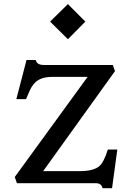

<svg xmlns="http://www.w3.org/2000/svg" viewBox="-20 -914 623 958"><path d="M491.2 24.9Q487.3 0 456.1 0H64.5L53.7 -30.8L417 -530.3H239.7Q181.6 -530.3 153.3 -500Q139.6 -485.8 129.9 -465.3L109.9 -419.4H61.5L112.3 -614.7H158.7Q163.6 -589.8 198.7 -589.8H543L553.7 -559.1L195.3 -60.1H377Q447.8 -60.1 476.6 -85.9Q498.5 -105.5 518.1 -168H565.4L539.1 24.9ZM230 -806.2 318.8 -893.6 405.8 -806.2 318.8 -718.3Z"/></svg>

Font: Metamorphous
Style: Regular
Weight: 400
Designer: James Grieshaber
Foundry: James Grieshaber
Version: Version 1.001